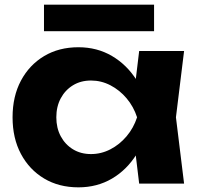

<svg xmlns="http://www.w3.org/2000/svg" viewBox="-20 -789 856 825"><path d="M578 0 553 -207 580 -285 553 -362 578 -570H771L736 -285L771 0ZM624 -285Q609 -194 567 -126.5Q525 -59 461 -21.5Q397 16 317 16Q233 16 169.5 -22Q106 -60 70 -127.5Q34 -195 34 -285Q34 -375 70 -442.5Q106 -510 169.5 -548Q233 -586 317 -586Q397 -586 461 -548.5Q525 -511 567.5 -444Q610 -377 624 -285ZM222 -285Q222 -239 241 -203.5Q260 -168 293.5 -147.5Q327 -127 371 -127Q415 -127 454.5 -147.5Q494 -168 524 -203.5Q554 -239 569 -285Q554 -331 524 -366.5Q494 -402 454.5 -422.5Q415 -443 371 -443Q327 -443 293.5 -422.5Q260 -402 241 -366.5Q222 -331 222 -285ZM169 -655V-769H642V-655Z"/></svg>

Font: Unbounded SemiBold
Style: Regular
Weight: 600
Designer: Luke Prowse, Jean-Baptiste Morizot, Fátima Lázaro, Florian Runge
Foundry: NaN
Version: Version 1.700